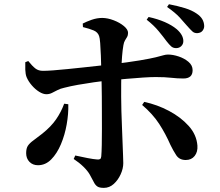

<svg xmlns="http://www.w3.org/2000/svg" viewBox="-20 -837 1040 908"><path d="M812.8 -609.4Q798.9 -609.4 789.5 -617.7Q780.2 -626 767.6 -642.1Q753 -662.1 730.4 -689.5Q707.8 -717 673.6 -743.8L682.8 -756.7Q725.6 -747.3 759.4 -732.6Q793.2 -717.8 815.8 -698.9Q847 -671.5 847 -642.8Q847 -628.4 837.3 -618.9Q827.7 -609.4 812.8 -609.4ZM471.1 51.5Q449.9 51.5 440.2 44.7Q430.4 38 423.7 24.3Q417 10.5 404.6 -11.2Q394.7 -28.8 374.6 -48.5Q354.5 -68.1 328.5 -85.2L335.9 -101.6Q367.4 -94.8 394.5 -89.4Q421.6 -84.1 440.6 -82.7Q448.8 -82.2 453.4 -84.9Q457.9 -87.6 458.9 -97.6Q460.6 -117.5 461.3 -151.7Q461.9 -185.9 462 -226.9Q462.2 -267.9 461.8 -308.2Q461.5 -348.6 461.5 -380.6Q461.5 -402.3 460.7 -434.6Q460 -466.9 459.1 -503.6Q458.3 -540.4 457 -574.3Q455.8 -608.2 453.8 -633.2Q451.9 -658.2 448.7 -666.4Q442.6 -684.8 423.1 -693Q403.7 -701.2 372.3 -708.9L371.3 -725.6Q389.1 -734.9 414 -743.6Q439 -752.2 463.7 -752.2Q489.3 -752 517.6 -741.1Q546 -730.3 565.8 -713.9Q585.6 -697.5 585.6 -681.7Q585.6 -670.1 580.8 -661.9Q576 -653.8 571 -645.6Q566 -637.4 563.6 -623.1Q559.7 -601 557.3 -570.9Q555 -540.7 554.1 -506.9Q553.3 -473.1 553.1 -440.1Q553 -407 553 -380Q553 -349.4 554.1 -311.9Q555.2 -274.4 556.8 -236.3Q558.4 -198.2 559.6 -163.5Q560.8 -128.9 561.9 -103.3Q563 -77.7 563 -65.6Q563 -40 550.7 -12.8Q538.4 14.4 518 32.9Q497.5 51.5 471.1 51.5ZM159.6 -55.6Q135 -55.6 119.3 -71.6Q103.7 -87.7 103.7 -112.7Q103.7 -135.6 112.1 -148Q120.6 -160.5 137.6 -172.7Q154.6 -184.9 179.8 -204.8Q222 -238.6 245.7 -273.3Q269.5 -308 283.5 -346.6L303 -344Q304.3 -299.2 295.4 -248.8Q286.6 -198.5 268 -154.6Q249.5 -110.8 222.3 -83.2Q195.1 -55.6 159.6 -55.6ZM199.4 -391.4Q183.8 -391.4 165.3 -402.9Q146.8 -414.4 130.7 -433Q114.5 -451.6 105.8 -472.1Q100.3 -486 99.6 -507.4Q98.9 -528.8 99.6 -542.8L113.7 -548.4Q132.3 -525 147.2 -513.3Q162.1 -501.7 184.1 -502Q200.6 -502 231.1 -504.2Q261.5 -506.5 299.1 -510.3Q336.7 -514 375 -518.2Q413.4 -522.3 445.4 -525.9Q477.5 -529.6 497 -531.6Q589 -542.6 640.4 -551.3Q691.8 -560 716.9 -566.2Q742.1 -572.3 752.9 -575.7Q763.8 -579 774.7 -579Q797.6 -579 824.6 -570.1Q851.5 -561.2 871.2 -544.7Q890.9 -528.1 890.9 -505.1Q890.9 -485.2 879.9 -475.5Q868.8 -465.8 847.2 -465.8Q818.7 -465.8 789.5 -469.2Q760.4 -472.6 716.3 -472.6Q691.9 -472.6 655.8 -470.2Q619.8 -467.8 579.1 -464.2Q538.4 -460.7 497.8 -456.7Q462.9 -453.4 424 -447.9Q385.2 -442.4 348.8 -435.9Q312.4 -429.4 283.9 -422Q265.1 -418 251.3 -410.6Q237.5 -403.3 225.4 -397.4Q213.3 -391.4 199.4 -391.4ZM858.3 -80.3Q828.1 -80.3 813.1 -103.4Q798.1 -126.6 786 -151.8Q762.9 -204.6 732.8 -251.1Q702.6 -297.6 652.2 -340.6L662.1 -355.2Q723.7 -342 779.5 -312.4Q835.3 -282.7 872.5 -241.3Q909.7 -199.9 913.6 -148.3Q915.7 -118.6 900.5 -99.4Q885.4 -80.3 858.3 -80.3ZM914 -680.3Q899.3 -679.5 889.7 -688.5Q880.1 -697.4 865.2 -714.2Q850.9 -731.3 829.8 -754.3Q808.7 -777.2 770.1 -804.1L779 -817Q822.3 -808.5 855 -798.4Q887.7 -788.2 909.4 -773.2Q927.9 -760.9 936.4 -746.6Q944.9 -732.3 945.6 -715.1Q946.4 -703.7 938.7 -692.7Q931 -681.7 914 -680.3Z"/></svg>

Font: Noto Serif KR ExtraLight
Style: Regular
Weight: 200
Designer: Ryoko NISHIZUKA 西塚涼子 (kana & ideographs); Frank Grießhammer (Latin, Greek & Cyrillic); Wenlong ZHANG 张文龙 (bopomofo); San
Foundry: Adobe
Version: Version 2.002-H1;hotconv 1.1.0;makeotfexe 2.6.0